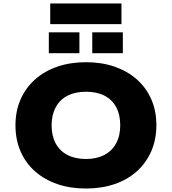

<svg xmlns="http://www.w3.org/2000/svg" viewBox="-20 -1074 989 1105"><path d="M475 11Q384 11 310 -14.5Q236 -40 182 -87.5Q128 -135 98.5 -202.5Q69 -270 69 -353Q69 -435 98.5 -502Q128 -569 182 -617Q236 -665 310.5 -690.5Q385 -716 475 -716Q565 -716 639 -690.5Q713 -665 767 -617.5Q821 -570 850.5 -503Q880 -436 880 -354Q880 -271 850.5 -203.5Q821 -136 767.5 -88Q714 -40 639.5 -14.5Q565 11 475 11ZM475 -159Q536 -159 580 -182Q624 -205 648 -248.5Q672 -292 672 -353Q672 -414 648.5 -457.5Q625 -501 581 -523.5Q537 -546 475 -546Q413 -546 369 -523.5Q325 -501 301 -457Q277 -413 277 -353Q277 -292 300.5 -248.5Q324 -205 368.5 -182Q413 -159 475 -159ZM269 -935V-1054H679V-935ZM261 -768V-888H437V-768ZM511 -768V-888H687V-768Z"/></svg>

Font: Nunito Sans 7pt SemiExpanded Black
Style: Regular
Weight: 900
Width: 6
Designer: Vernon Adams
Foundry: Vernon Adams
Version: Version 3.101;gftools[0.9.27]